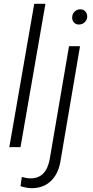

<svg xmlns="http://www.w3.org/2000/svg" viewBox="-20 -770 488 1005"><path d="M28.8 0ZM87.4 0H28.8L159.2 -750H217.8ZM398.9 -528.3 298.3 63Q288.6 136.7 247.1 176.8Q205.6 216.8 140.6 214.8Q119.6 214.4 87.4 204.6L94.2 156.2Q121.1 163.6 137.2 163.6Q222.7 165.5 240.7 60.5L341.3 -528.3ZM357.9 -681.2Q358.9 -697.3 370.4 -709Q381.8 -720.7 398.9 -721.2Q416 -721.7 426.8 -710Q437.5 -698.2 436.5 -681.2Q435.1 -664.6 423.1 -653.3Q411.1 -642.1 394.5 -641.6Q377.4 -641.1 366.9 -652.6Q356.4 -664.1 357.9 -681.2Z"/></svg>

Font: Roboto Light
Style: Italic
Weight: 300
Italic angle: -12°
Designer: Google
Version: Version 2.134; 2016; ttfautohint (v1.6)